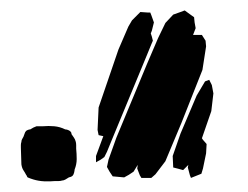

<svg xmlns="http://www.w3.org/2000/svg" viewBox="-20 -587 475 368"><path d="M368 -453 328 -352 297 -278 278 -253 270 -246H256H251L248 -251L243 -264L244 -271L236 -258L227 -252L218 -247L207 -248L196 -249L190 -258L185 -267L188 -281L203 -323L262 -465L283 -514L297 -543L312 -559L326 -564L334 -567L345 -559L352 -554L353 -544L355 -533L350 -520H367L374 -509L375 -498ZM261 -480 194 -318 185 -296 180 -286 173 -281 164 -276V-288L178 -326L169 -328L167 -338L169 -381L207 -492L226 -536L233 -548L249 -564L263 -563H268L270 -558L275 -544L271 -528L269 -523L271 -517L273 -509L270 -502ZM375 -293 369 -264 366 -254 346 -246 344 -251 340 -266 341 -271 331 -261 320 -264 312 -266 311 -288 326 -331 357 -404 373 -431 381 -434 386 -424 389 -408 385 -374 367 -322 369 -319 376 -311ZM21 -272Q21 -280 20.5 -288Q20 -296 20 -304Q20 -306 20 -309Q20 -312 21 -315Q21 -318 22.5 -320.5Q24 -323 25 -325Q26 -327 27 -330.5Q28 -334 30 -336Q31 -337 33.5 -338Q36 -339 38 -339Q41 -341 44 -342.5Q47 -344 50 -345Q53 -345 56 -345Q59 -345 62 -345Q73 -346 84 -345Q95 -344 105 -339Q107 -339 110 -338Q113 -337 115 -335Q116 -334 116.5 -333Q117 -332 117 -330Q119 -327 121.5 -323.5Q124 -320 125 -316Q126 -313 126 -309Q126 -305 126 -302Q127 -292 127 -282Q127 -272 123 -262Q123 -260 122 -256Q121 -252 119 -250Q118 -249 115.5 -248Q113 -247 112 -247Q109 -245 105.5 -243Q102 -241 99 -241Q96 -240 92.5 -240Q89 -240 86 -240Q75 -239 64.5 -239.5Q54 -240 44 -243Q41 -244 38 -245Q35 -246 33 -247Q32 -248 31.5 -249.5Q31 -251 30 -252Q28 -256 25 -260.5Q22 -265 21 -272Z"/></svg>

Font: Rubik Marker Hatch
Style: Regular
Weight: 400
Designer: Hubert and Fischer, NaN
Foundry: Hubert & Fischer, NaN
Version: Version 2.200